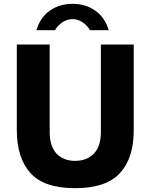

<svg xmlns="http://www.w3.org/2000/svg" viewBox="-20 -975 779 1005"><path d="M68 -295V-742H240V-285Q240 -208 276.5 -170.5Q313 -133 373 -133Q434 -133 471 -170.5Q508 -208 508 -285V-742H680V-293Q680 -147 607.5 -68.5Q535 10 373 10Q211 10 139.5 -69Q68 -148 68 -295ZM451 -817Q437 -842 412 -858.5Q387 -875 360 -875Q332 -875 307 -858.5Q282 -842 268 -817H171Q190 -884 241 -919.5Q292 -955 360 -955Q428 -955 479 -919Q530 -883 549 -817Z"/></svg>

Font: Morrison
Style: Bold
Weight: 700
Designer: Pablo Impallari, Rodrigo Fuenzalida (Modified by Dan O. Williams)
Version: Version 0.03;June 6, 2019;FontCreator 11.5.0.2425 64-bit; tt